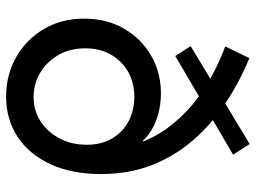

<svg xmlns="http://www.w3.org/2000/svg" viewBox="-125 -711 844 634"><g transform="rotate(90 297.0 -394.0)"><path d="M298.8 7.8Q227.1 7.8 168.7 -25.4Q110.4 -58.6 75.9 -116.7Q41.5 -174.8 41.5 -250Q41.5 -324.2 74.5 -381.3Q107.4 -438.5 163.3 -470.9Q219.2 -503.4 288.6 -503.4Q327.1 -503.4 362.1 -492.9Q397 -482.4 422.1 -464.1Q447.3 -445.8 457.5 -422.9L439.5 -444.3H466.3L453.1 -428.2Q434.6 -482.4 401.1 -527.3Q367.7 -572.3 324.5 -608.2Q281.2 -644 232.2 -670.7Q183.1 -697.3 133.3 -715.8L171.9 -795.4Q252.4 -762.2 321.8 -715.8Q391.1 -669.4 443.4 -609.1Q495.6 -548.8 525.1 -473.4Q554.7 -397.9 554.7 -306.2Q554.7 -208.5 522 -138.2Q489.3 -67.9 431.6 -30Q374 7.8 298.8 7.8ZM301.3 -83Q345.2 -83 380.6 -106Q416 -128.9 437 -168.5Q458 -208 458 -258.3Q458 -307.6 436.8 -343Q415.5 -378.4 379.6 -397Q343.8 -415.5 299.8 -415.5Q253.4 -415.5 217.5 -395.3Q181.6 -375 160.6 -338.6Q139.6 -302.2 139.6 -253.4Q139.6 -203.1 161.6 -164.8Q183.6 -126.5 220.2 -104.7Q256.8 -83 301.3 -83ZM165 -550.8 132.3 -601.6 455.6 -796.4 490.7 -741.7Z"/></g></svg>

Font: Reddit Sans Medium
Style: Regular
Weight: 500
Designer: Stephen Hutchings
Foundry: Reddit
Version: Version 1.014